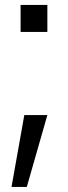

<svg xmlns="http://www.w3.org/2000/svg" viewBox="-20 -649 268 758"><path d="M61.3 -629.4H167V-522.9H61.3ZM76 -194.8H167L85.8 88.9H25.5Z"/></svg>

Font: Min Sans VF VF
Style: Regular
Weight: 400
Designer: Jinseong-Kim, NotoSansCJK, Nunito
Foundry: Jinseong-Kim
Version: Version 1.420;Glyphs 3.1.2 (3151)